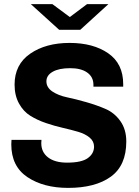

<svg xmlns="http://www.w3.org/2000/svg" viewBox="-20 -905 675 935"><path d="M235 -885 320 -822 404 -885H508L371 -760H268L130 -885ZM319 -696Q434 -696 507 -645.5Q580 -595 580 -495V-483H435V-492Q435 -530 405 -551.5Q375 -573 322 -573Q267 -573 236.5 -555.5Q206 -538 206 -509Q206 -479 235 -459.5Q264 -440 307 -431Q350 -422 400.5 -407.5Q451 -393 494 -374.5Q537 -356 566 -315.5Q595 -275 595 -216Q595 -99 519.5 -44.5Q444 10 312 10Q192 10 113.5 -42.5Q35 -95 35 -202Q35 -214 36 -224H182Q181 -216 181 -208Q181 -164 214 -138.5Q247 -113 307 -113Q377 -113 407.5 -135Q438 -157 438 -191Q438 -217 416.5 -235Q395 -253 361 -263Q327 -273 285.5 -282.5Q244 -292 203 -306Q162 -320 128 -341Q94 -362 72.5 -401Q51 -440 51 -493Q51 -591 127 -643.5Q203 -696 319 -696Z"/></svg>

Font: Chivo
Style: Bold
Weight: 700
Designer: Hector Gatti
Foundry: Omnibus-Type
Version: Version 1.007;PS 001.007;hotconv 1.0.88;makeotf.lib2.5.64775